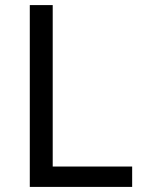

<svg xmlns="http://www.w3.org/2000/svg" viewBox="-20 -734 564 754"><path d="M97 0V-714H187V-80H499V0Z"/></svg>

Font: hexlgurmukhi05
Style: Book
Weight: 400
Designer: Jelle Bosma - Monotype Design Team
Foundry: Monotype Imaging Inc.
Version: Version 2.003